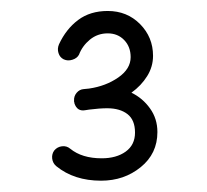

<svg xmlns="http://www.w3.org/2000/svg" viewBox="-20 -752 369 343"><path d="M112.3 -572.3Q111.8 -580.1 116.9 -586.2Q122.1 -592.3 129.4 -592.8Q133.3 -593.3 139.2 -593.8Q168.9 -598.1 191.2 -613.5Q213.4 -628.9 213.4 -649.9Q213.4 -668.5 201.9 -680.4Q190.4 -692.4 172.4 -692.4Q154.3 -692.4 140.6 -681.2Q127 -669.9 121.1 -654.3Q117.7 -647.9 109.4 -645.3Q101.1 -642.6 93.8 -646Q86.9 -649.4 84.5 -657.2Q82 -665 85.4 -672.9Q98.1 -700.2 119.6 -716.3Q141.1 -732.4 172.4 -732.4Q207 -732.4 230.2 -709Q253.4 -685.5 253.4 -652.3Q253.4 -632.8 242.9 -616Q232.4 -599.1 214.8 -586.4Q234.9 -576.7 248 -558.3Q261.2 -540 261.2 -516.1Q261.2 -477.5 231.4 -453.4Q201.7 -429.2 160.6 -429.2Q112.3 -429.2 80.6 -455.1Q74.2 -460.4 73.2 -468.8Q72.3 -477.1 77.1 -483.4Q82.5 -489.7 90.8 -490.7Q99.1 -491.7 105.5 -486.3Q126.5 -469.2 161.6 -469.2Q188 -469.2 204.6 -481.2Q221.2 -493.2 221.2 -515.1Q221.2 -537.6 207.8 -548.1Q194.3 -558.6 171.4 -558.6Q158.2 -558.6 139.2 -556.2Q136.2 -555.7 132.8 -555.2Q117.7 -552.2 112.8 -567.9Q112.8 -568.4 112.8 -568.8Q112.8 -569.8 112.3 -570.3V-570.8Q112.3 -571.3 112.3 -572.3Z"/></svg>

Font: Mikhak-DS1-FD Regular
Style: Regular
Weight: 400
Designer: Amin Abedi
Version: Version 3.2